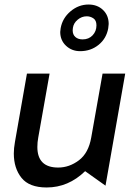

<svg xmlns="http://www.w3.org/2000/svg" viewBox="-20 -818 591 848"><path d="M41 -140Q41 -75 75 -32.5Q109 10 186 10Q282 10 356 -62L446 2L533 -493H433L383 -211Q371 -142 328.5 -110Q286 -78 237 -78Q145 -78 145 -169Q145 -190 149 -211L199 -493H99L46 -191Q41 -163 41 -140ZM458 -693Q460 -707 460 -712Q460 -750 435 -774Q410 -798 371 -798Q327 -798 291.5 -768Q256 -738 248 -694Q246 -682 246 -677Q246 -640 271.5 -616Q297 -592 334 -592Q381 -592 415.5 -620Q450 -648 458 -693ZM406 -706Q406 -680 389 -662Q372 -644 345 -644Q325 -644 313 -654.5Q301 -665 301 -684Q301 -691 302 -695Q305 -716 323 -731Q341 -746 363 -746Q379 -746 392.5 -737Q406 -728 406 -706Z"/></svg>

Font: Geom
Style: Italic
Weight: 400
Italic angle: -10°
Version: Version 1.102